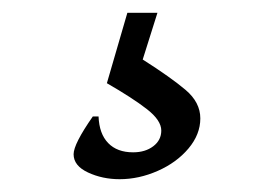

<svg xmlns="http://www.w3.org/2000/svg" viewBox="-20 -45 438 300"><path d="M95 196Q95 180 125 137H134Q135 164 149 178.5Q163 193 188 193Q207 193 219.5 183.5Q232 174 232 159Q232 143 209.5 125.5Q187 108 147 85L179 -25H226L203 48Q247 76 270 95.5Q293 115 293 140Q293 165 274.5 187Q256 209 226.5 222Q197 235 167 235Q140 235 117.5 224.5Q95 214 95 196Z"/></svg>

Font: Alegreya SC Medium
Style: Regular
Weight: 500
Designer: Juan Pablo del Peral
Foundry: Huerta Tipografica
Version: Version 2.007; ttfautohint (v1.6)